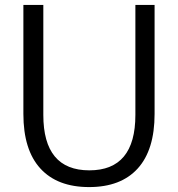

<svg xmlns="http://www.w3.org/2000/svg" viewBox="-20 -750 723 780"><path d="M530 -283V-730H608V-287Q608 -141 539.5 -65.5Q471 10 342 10Q213 10 144 -65.5Q75 -141 75 -287V-730H156V-283Q156 -58 343 -58Q530 -58 530 -283Z"/></svg>

Font: Mplus 1p
Style: Regular
Weight: 400
Version: Version 1.061